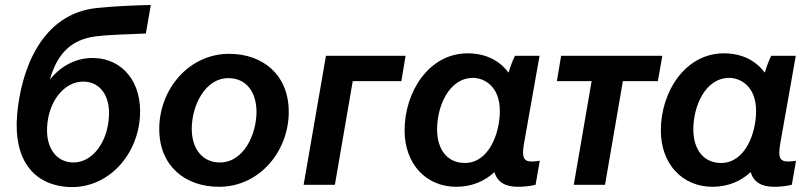

<svg xmlns="http://www.w3.org/2000/svg" viewBox="-20 -745 3269 774"><path d="M260 9C412 15 533 -114 544 -273C554 -416 472 -507 362 -511C289 -514 226 -480 181 -424C211 -531 269 -585 363 -598C425 -606 492 -606 568 -610L588 -725C513 -723 442 -720 373 -713C144 -691 64 -458 49 -282C34 -106 111 2 260 9ZM273 -90C206 -92 165 -150 170 -233C175 -337 240 -418 318 -416C384 -415 425 -357 419 -274C414 -176 355 -88 273 -90Z M863 8C1027 8 1144 -136 1144 -294C1144 -444 1039 -528 904 -528C741 -528 622 -385 622 -225C622 -77 725 8 863 8ZM866 -90C797 -90 753 -144 753 -226C753 -315 804 -430 901 -430C971 -430 1014 -376 1014 -294C1014 -204 963 -90 866 -90Z M1204 0H1330L1402 -418H1598L1615 -520H1294Z M2068 8C2094 8 2118 5 2139 0L2156 -97C2145 -95 2135 -94 2123 -94C2091 -94 2083 -111 2092 -164L2155 -520H2056C2046 -501 2037 -475 2030 -452C1994 -501 1938 -530 1865 -530C1710 -530 1611 -376 1611 -219C1611 -84 1698 8 1819 8C1881 8 1933 -14 1973 -51C1985 -12 2015 8 2068 8ZM1887 -431C1928 -431 1995 -401 1995 -297C1995 -208 1951 -88 1854 -88C1784 -88 1742 -141 1742 -224C1742 -315 1789 -431 1887 -431Z M2225 -418H2365L2293 0H2419L2491 -418H2632L2650 -520H2242Z M3101 8C3127 8 3151 5 3172 0L3189 -97C3178 -95 3168 -94 3156 -94C3124 -94 3116 -111 3125 -164L3188 -520H3089C3079 -501 3070 -475 3063 -452C3027 -501 2971 -530 2898 -530C2743 -530 2644 -376 2644 -219C2644 -84 2731 8 2852 8C2914 8 2966 -14 3006 -51C3018 -12 3048 8 3101 8ZM2920 -431C2961 -431 3028 -401 3028 -297C3028 -208 2984 -88 2887 -88C2817 -88 2775 -141 2775 -224C2775 -315 2822 -431 2920 -431Z"/></svg>

Font: Fixel Text 20240404 SemiBold
Style: Italic
Weight: 600
Width: 4
Italic angle: -10°
Designer: AlfaBravo + MacPaw
Foundry: Kyrylo Tkachov, Marchela Mozhyna, Serhii Makarenko, Maria Weinstein, Zakhar Kryvoshyya
Version: Version 1.211;Glyphs 3.2 (3225)